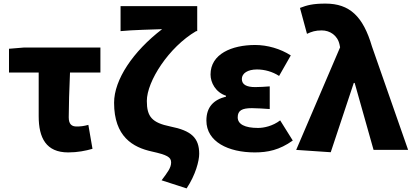

<svg xmlns="http://www.w3.org/2000/svg" viewBox="-20 -833 2291 1067"><path d="M359 14C411 14 456 5 494 -6L471 -139C445 -132 427 -130 406 -130C380 -130 362 -141 362 -181C362 -242 365 -336 369 -430H538V-569H115L30 -562V-430H195V-187C195 -67 236 14 359 14Z M1017 214C1067 139 1087 61 1087 22C1087 -67 1043 -107 927 -130C825 -151 796 -184 796 -272C796 -381 918 -571 1070 -660H1076V-799H650V-660C718 -667 836 -669 881 -671C719 -547 614 -390 614 -262C614 -73 719 -14 824 9C909 28 931 40 931 70C931 100 910 126 878 169Z M1396 14C1467 14 1533 1 1607 -52L1537 -164C1495 -132 1446 -122 1414 -122C1340 -122 1301 -143 1301 -181C1301 -219 1325 -232 1380 -232C1411 -232 1446 -229 1479 -227V-353C1453 -351 1422 -349 1398 -349C1350 -349 1324 -363 1324 -394C1324 -426 1357 -447 1408 -447C1450 -447 1494 -435 1531 -411L1596 -525C1539 -562 1466 -583 1398 -583C1268 -583 1150 -533 1150 -419C1150 -374 1178 -320 1236 -301V-296C1168 -279 1127 -239 1127 -163C1127 -45 1249 14 1396 14Z M1818 13 1946 -372H1951L2056 0H2248L2047 -575C1998 -742 1923 -813 1789 -813C1718 -813 1686 -804 1647 -789L1686 -645C1712 -657 1732 -664 1768 -664C1813 -664 1856 -637 1867 -585L1870 -570L1626 0Z"/></svg>

Font: Noto Sans CJK HK Black
Style: Regular
Weight: 900
Designer: Ryoko NISHIZUKA 西塚涼子 (kana, bopomofo & ideographs); Paul D. Hunt (Latin, Greek & Cyrillic); Sandoll Communications 산돌커뮤니
Foundry: Adobe
Version: Version 2.004;hotconv 1.0.118;makeotfexe 2.5.65603